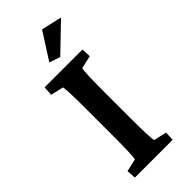

<svg xmlns="http://www.w3.org/2000/svg" viewBox="-204 -653 692 692"><g transform="rotate(-45 142.0 -307.0)"><path d="M33.2 0 30.8 -35.2 79.6 -46.4Q81.5 -51.8 82.8 -84Q84 -116.2 84 -165.5V-293.5Q84 -344.2 82.8 -376.5Q81.5 -408.7 79.6 -413.1L30.8 -424.3L33.2 -460H225.6L227.5 -424.3L178.2 -413.1Q175.8 -408.2 174.6 -377Q173.3 -345.7 173.3 -293.5V-165.5Q173.3 -115.2 174.6 -83.7Q175.8 -52.2 178.2 -46.4L227.5 -35.2L225.6 0ZM150.4 -497.6 108.4 -511.2 174.3 -614.3 252.9 -596.2Z"/></g></svg>

Font: Lateef Medium
Style: Regular
Weight: 500
Designer: SIL International
Foundry: SIL International
Version: Version 4.200